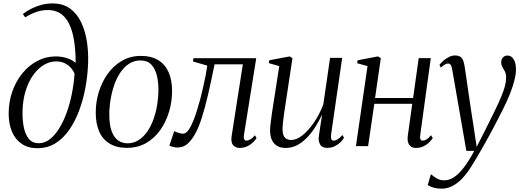

<svg xmlns="http://www.w3.org/2000/svg" viewBox="-20 -851 3040 1118"><path d="M198 12Q143 12 105.5 -14Q68 -40 49.2 -85.5Q30.5 -131 30.5 -188.5Q30.5 -256.5 51.2 -316.8Q72 -377 109.5 -423.2Q147 -469.5 197 -496Q247 -522.5 305 -522.5Q337 -522.5 368 -513Q399 -503.5 420.5 -485Q420.5 -563 410.2 -621Q400 -679 380 -717Q360 -755 329.8 -773.8Q299.5 -792.5 259 -792.5Q222.5 -792.5 190.8 -781.2Q159 -770 127 -750L113 -769.5Q137 -788 165.5 -802Q194 -816 224.2 -823.5Q254.5 -831 286 -831Q347 -831 387.8 -801.2Q428.5 -771.5 452.5 -721.2Q476.5 -671 486 -609Q495.5 -547 493 -482.5Q490.5 -413 477.8 -342.8Q465 -272.5 441.5 -209Q418 -145.5 383.5 -95.5Q349 -45.5 302.8 -16.8Q256.5 12 198 12ZM206 -17Q240 -17 269.8 -40Q299.5 -63 324.2 -102.8Q349 -142.5 367.8 -194Q386.5 -245.5 398.2 -303.8Q410 -362 414 -421Q409.5 -435.5 395.8 -452.5Q382 -469.5 359.8 -481.5Q337.5 -493.5 307.5 -493.5Q276 -493.5 247 -479.2Q218 -465 193.2 -438.2Q168.5 -411.5 149.8 -374Q131 -336.5 121 -290.2Q111 -244 111 -190.5Q111 -148 119 -108.2Q127 -68.5 147.8 -42.8Q168.5 -17 206 -17Z M801 -525.5Q860.5 -525.5 900.8 -501.2Q941 -477 961.5 -431.2Q982 -385.5 982 -320Q982 -259.5 964.5 -200.8Q947 -142 913.5 -94.2Q880 -46.5 831 -18.2Q782 10 719 10Q659 10 618.2 -14.8Q577.5 -39.5 557.5 -85.5Q537.5 -131.5 537.5 -196Q537.5 -257 555.5 -315.8Q573.5 -374.5 607.8 -422Q642 -469.5 691 -497.5Q740 -525.5 801 -525.5ZM798 -499Q761 -499 731.8 -480Q702.5 -461 680.8 -428.8Q659 -396.5 645 -355.8Q631 -315 623.8 -270.5Q616.5 -226 616.5 -183Q616.5 -124 630 -87.2Q643.5 -50.5 667.5 -33.5Q691.5 -16.5 722.5 -16.5Q758.5 -16.5 787.8 -35.5Q817 -54.5 838.5 -86.2Q860 -118 874.2 -158.2Q888.5 -198.5 895.5 -242.2Q902.5 -286 902.5 -328Q902.5 -375 892.8 -413.5Q883 -452 860.5 -475.5Q838 -499 798 -499Z M1400.5 -65Q1397.5 -46.5 1402.2 -39.2Q1407 -32 1414.5 -32Q1424.5 -32 1437 -39Q1449.5 -46 1464.5 -63.5L1474 -47Q1465 -32.5 1450.2 -19.2Q1435.5 -6 1416.8 2.2Q1398 10.5 1375.5 10.5Q1352 10.5 1337.5 -6.2Q1323 -23 1329 -60L1394 -476.5H1229.5Q1209 -375 1190.8 -297Q1172.5 -219 1154.2 -162.5Q1136 -106 1115.5 -70Q1095 -33.5 1071 -12.8Q1047 8 1011.5 8Q1000.5 8 984.2 3.5Q968 -1 966.5 -4L994.5 -87.5Q997 -85.5 1006 -82Q1015 -78.5 1026 -75.5Q1037 -72.5 1045 -72.5Q1063 -72.5 1078.5 -95Q1094 -117.5 1107 -150.8Q1120 -184 1129.8 -217.8Q1139.5 -251.5 1146 -273.5Q1155.5 -309.5 1163.5 -345.8Q1171.5 -382 1177.8 -414Q1184 -446 1187 -469L1103.5 -493L1106.5 -512H1472Z M1644 10.5Q1614.5 10.5 1594.2 -1.2Q1574 -13 1563.2 -35.8Q1552.5 -58.5 1552.5 -93Q1552.5 -105 1555.5 -131.8Q1558.5 -158.5 1563.2 -189.8Q1568 -221 1572 -247Q1576 -273 1577.5 -282L1606 -466L1545 -483.5L1548 -500L1667 -522.5L1683 -512.5L1647 -274Q1644.5 -259 1640.8 -234.8Q1637 -210.5 1633.5 -184.5Q1630 -158.5 1627.5 -136Q1625 -113.5 1625 -101.5Q1625 -78.5 1630.8 -63.8Q1636.5 -49 1647.8 -42.5Q1659 -36 1676.5 -36Q1706 -36 1739.8 -62Q1773.5 -88 1806 -134.5Q1838.5 -181 1862.5 -242L1902 -514H1972.5L1908.5 -72.5Q1906 -54.5 1908.5 -43.2Q1911 -32 1923 -32Q1933 -32 1946.2 -40Q1959.5 -48 1974 -65L1983 -48.5Q1976 -36 1961.8 -22.2Q1947.5 -8.5 1928.5 0.8Q1909.5 10 1886.5 10Q1855 10 1844.8 -8.5Q1834.5 -27 1835.5 -46.5Q1835.5 -50 1837.8 -65.8Q1840 -81.5 1843.2 -103.2Q1846.5 -125 1849.8 -146Q1853 -167 1855 -181H1854Q1835 -140.5 1812.2 -105.8Q1789.5 -71 1763.2 -45Q1737 -19 1707.2 -4.2Q1677.5 10.5 1644 10.5Z M2427 -65Q2424.5 -46.5 2428.8 -39.2Q2433 -32 2440.5 -32Q2450.5 -32 2463 -39Q2475.5 -46 2490 -63.5L2500 -47Q2490.5 -32.5 2476.2 -19.2Q2462 -6 2443.2 2.2Q2424.5 10.5 2402.5 10.5Q2386.5 10.5 2374.5 3.2Q2362.5 -4 2357 -19.8Q2351.5 -35.5 2354.5 -60L2380.5 -246.5H2159.5L2123.5 0H2052.5L2120 -466L2059.5 -483L2062.5 -500L2180.5 -522.5L2197.5 -512.5L2164 -280.5H2385.5L2418 -512.5H2488.5Z M2614 -441.5Q2610.5 -463.5 2605.2 -472.2Q2600 -481 2589.5 -481Q2579 -481 2568.8 -474.5Q2558.5 -468 2547 -457L2539 -473.5Q2547.5 -485 2562.2 -497.8Q2577 -510.5 2594.2 -519.2Q2611.5 -528 2629.5 -528Q2650.5 -528 2661.8 -519.5Q2673 -511 2678 -496Q2683 -481 2686 -461.5Q2692.5 -418 2698.8 -375Q2705 -332 2711.2 -288.8Q2717.5 -245.5 2724 -202.5Q2730.5 -159.5 2737.5 -116L2755.5 4.5L2806.5 -95.5Q2840.5 -163 2863.5 -210.8Q2886.5 -258.5 2900.5 -292.8Q2914.5 -327 2920.8 -352.2Q2927 -377.5 2927 -399.5Q2927 -421.5 2919.8 -435.2Q2912.5 -449 2905.5 -460.8Q2898.5 -472.5 2898.5 -488.5Q2898.5 -506 2908.8 -516.8Q2919 -527.5 2935 -527.5Q2950 -527.5 2961 -517.8Q2972 -508 2978.2 -490.2Q2984.5 -472.5 2984.5 -447Q2984.5 -419.5 2975.5 -383.8Q2966.5 -348 2950.2 -306.5Q2934 -265 2911 -219Q2896 -189 2877.2 -152.8Q2858.5 -116.5 2837.8 -78Q2817 -39.5 2795.8 -2Q2774.5 35.5 2754.8 69Q2735 102.5 2718 128.5Q2693.5 166 2667 192.8Q2640.5 219.5 2611.5 233.5Q2582.5 247.5 2552 247.5Q2527 247.5 2507.2 242.5Q2487.5 237.5 2470.5 226.5L2489 163.5Q2501.5 174 2521 186.5Q2540.5 199 2568 199Q2597.5 199 2626 179.2Q2654.5 159.5 2683.2 121.2Q2712 83 2741.5 27.5H2695.5Z"/></svg>

Font: Merriweather 120pt Light
Style: Italic
Weight: 300
Italic angle: -7.8°
Version: Version 2.101